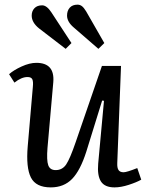

<svg xmlns="http://www.w3.org/2000/svg" viewBox="-20 -791 640 825"><path d="M402.8 -581.1 296.9 -672.9Q268.1 -697.3 268.1 -724.1Q268.1 -745.1 279.8 -758.1Q291.5 -771 313 -771Q323.7 -771 332 -764.6Q340.3 -758.3 350.1 -742.2L428.2 -606ZM262.2 -581.1 147.9 -668.9Q116.2 -694.3 116.2 -724.1Q116.2 -743.2 127.9 -755.6Q139.6 -768.1 161.1 -768.1Q180.7 -768.1 200.2 -738.8L287.1 -606ZM19 -472.2Q38.6 -489.7 73 -505.4Q107.4 -521 136.2 -521Q215.8 -521 209 -438L184.1 -155.8Q179.7 -102.1 187.3 -81.1Q194.8 -60.1 219.2 -60.1Q248 -60.1 264.4 -84.5Q280.8 -108.9 305.2 -180.2L418 -507.8H500L483.9 -90.8Q482.9 -69.8 489.3 -60.3Q495.6 -50.8 511.2 -50.8Q524.4 -50.8 569.8 -68.8L586.9 -19Q567.4 -7.8 533.4 3.2Q499.5 14.2 472.2 14.2Q430.2 14.2 413.8 -11.2Q397.5 -36.6 401.9 -87.9L426.8 -357.9L418.9 -358.9L351.1 -140.1Q325.2 -58.6 289.8 -22.2Q254.4 14.2 198.2 14.2Q134.3 14.2 112.8 -28.3Q91.3 -70.8 99.1 -162.1L121.1 -417Q123.5 -440.4 118.9 -450.2Q114.3 -460 98.1 -460Q72.3 -460 42 -436Z"/></svg>

Font: Literata Book
Style: Italic
Weight: 400
Italic angle: -3°
Designer: Latin by Veronika Burian and Jose Scaglione. Greek by Irene Vlachou. Cyrillic by Vera Evstafieva
Foundry: TypeTogether
Version: Version 1.003;PS 001.003;hotconv 1.0.88;makeotf.lib2.5.64775